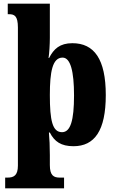

<svg xmlns="http://www.w3.org/2000/svg" viewBox="-20 -780 630 1040"><path d="M8 240H327V182H304C271 182 250 171 250 114V60C250 16 248 -32 245 -62H250C275 -13 311 12 378 12C492 12 553 -72 553 -265C553 -460 490 -546 372 -546C304 -546 271 -515 246 -466H243C247 -491 250 -541 250 -575V-760H22V-703H29C58 -703 77 -694 77 -631V117C77 171 54 182 21 182H8ZM316 -64C264 -64 250 -127 250 -265C250 -391 264 -468 319 -468C362 -468 381 -393 381 -263C381 -128 362 -64 316 -64Z"/></svg>

Font: Noto Serif Armenian Condensed Black
Style: Regular
Weight: 900
Width: 3
Designer: Monotype Design Team
Foundry: Monotype Imaging Inc.
Version: Version 2.008